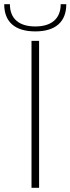

<svg xmlns="http://www.w3.org/2000/svg" viewBox="-57 -891 334 911"><path d="M92.5 0H128.5V-697H92.5ZM-37 -871C-37 -787.5 13.5 -742 110.5 -742C205.5 -742 257.5 -786.5 257.5 -871H231C231 -802.5 187.5 -765.5 110.5 -765.5C33.5 -765.5 -10 -802 -10 -871Z"/></svg>

Font: HK Grotesk ExtraLight
Style: Regular
Weight: 200
Designer: Alfredo Marco Pradil
Foundry: Hanken Design Co.
Version: Version 3.001;FEAKit 1.0